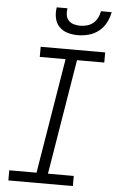

<svg xmlns="http://www.w3.org/2000/svg" viewBox="-62 -997 626 1038"><g transform="rotate(5 250.5 -477.5)"><path d="M374 0H24V-55H172L275 -680H135V-735H485V-680H337L234 -55H374ZM329 -815Q300 -815 273 -823Q246 -831 227.5 -850.5Q209 -870 203.5 -898Q198 -926 203 -955H261Q258 -937 260.5 -919.5Q263 -902 274 -889.5Q285 -877 302.5 -872Q320 -867 338 -867Q356 -867 374.5 -872Q393 -877 408 -889.5Q423 -902 431.5 -919.5Q440 -937 443 -955H501Q496 -926 481.5 -898Q467 -870 442.5 -850.5Q418 -831 388 -823Q358 -815 329 -815Z"/></g></svg>

Font: Iosevka Term Curly Lt Obl
Style: Regular
Weight: 300
Italic angle: -9°
Designer: Belleve Invis
Foundry: Belleve Invis
Version: Version 32.3.0